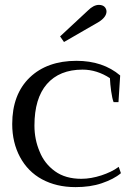

<svg xmlns="http://www.w3.org/2000/svg" viewBox="-20 -756 536 786"><path d="M226 -607C226 -607 242 -584 242 -584C242 -584 384 -666 384 -666C405 -679 416 -694 416 -709C416 -716 413 -723 408 -728C403 -733 395 -736 385 -736C370 -736 355 -728 340 -713C340 -713 226 -607 226 -607ZM152 -22C191 -1 236 10 289 10C329 10 365 5 397 -6C429 -17 455 -30 475 -47C475 -47 466 -73 466 -73C446 -58 422 -47 395 -38C367 -29 340 -24 313 -24C270 -24 234 -34 205 -55C176 -76 155 -103 142 -136C128 -169 121 -204 121 -242C121 -316 138 -373 172 -412C206 -451 255 -471 318 -471C357 -471 395 -459 430 -436C431 -420 432 -402 435 -383C438 -363 441 -348 445 -338C445 -338 465 -338 465 -338C465 -338 472 -447 472 -447C425 -487 365 -507 293 -507C213 -507 149 -484 102 -439C54 -393 30 -329 30 -248C30 -197 41 -152 62 -113C83 -74 113 -43 152 -22Z"/></svg>

Font: BUSH 25 TRIRONG
Style: Regular
Weight: 400
Designer: Katatrad Team
Foundry: CadsonDemak